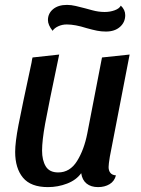

<svg xmlns="http://www.w3.org/2000/svg" viewBox="-20 -745 577 785"><path d="M42 -124Q42 -163 55.5 -233.5Q69 -304 109 -489Q111 -503 113 -510L222 -522Q177 -308 164.5 -239Q152 -170 152 -129Q152 -90 167 -65Q182 -40 218 -40Q266 -40 295 -86.5Q324 -133 337 -200L397 -510L510 -522L429 -104Q424 -74 424 -62Q424 -47 431.5 -38Q439 -29 454 -28Q448 -4 428 8Q408 20 381 20Q352 20 334 5.5Q316 -9 312 -37Q292 -9 254.5 5.5Q217 20 176 20Q106 20 74 -18.5Q42 -57 42 -124ZM334 -630Q287 -645 253 -645Q234 -645 218 -637.5Q202 -630 195 -619Q176 -643 176 -663Q176 -690 197 -707.5Q218 -725 254 -725Q271 -725 290 -720.5Q309 -716 328 -711Q332 -710 357.5 -703Q383 -696 408 -696Q430 -696 449 -703Q468 -710 474 -722Q492 -705 492 -683Q492 -654 470.5 -635Q449 -616 413 -616Q394 -616 376.5 -619.5Q359 -623 334 -630Z"/></svg>

Font: Sansita SW
Style: Italic
Weight: 400
Italic angle: -11°
Designer: Pablo Cosgaya
Foundry: Omnibus-Type
Version: Version 1.000